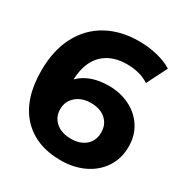

<svg xmlns="http://www.w3.org/2000/svg" viewBox="-184 -931 1034 1084"><g transform="rotate(30 333.5 -389.0)"><path d="M657.8 -245.6Q657.8 -167.8 618.9 -108.9Q580 -50 512.8 -18.3Q445.6 13.3 363.3 13.3Q200 13.3 107.8 -86.7Q15.6 -186.7 15.6 -372.2Q15.6 -504.4 65.6 -598.9Q115.6 -693.3 205 -742.2Q294.4 -791.1 412.2 -791.1Q474.4 -791.1 531.7 -777.2Q588.9 -763.3 628.9 -737.8L562.2 -605.6Q504.4 -644.4 416.7 -644.4Q333.3 -644.4 278.3 -602.8Q223.3 -561.1 205.6 -481.1Q200 -455.6 197.8 -418.9Q266.7 -487.8 390 -487.8Q464.4 -487.8 525.6 -457.8Q586.7 -427.8 622.2 -372.8Q657.8 -317.8 657.8 -245.6ZM483.3 -236.7Q483.3 -290 447.2 -321.7Q411.1 -353.3 351.1 -353.3Q292.2 -353.3 254.4 -320.6Q216.7 -287.8 216.7 -236.7Q216.7 -185.6 253.3 -153.3Q290 -121.1 353.3 -121.1Q411.1 -121.1 447.2 -152.2Q483.3 -183.3 483.3 -236.7Z"/></g></svg>

Font: Paperlogy 8 ExtraBold
Style: Regular
Weight: 800
Designer: redesigned by Lee Juim, glyphs from Gmarket Sans & Montserrat
Foundry: PT&
Version: Version 1.001